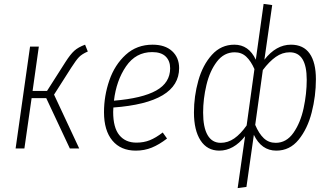

<svg xmlns="http://www.w3.org/2000/svg" viewBox="-20 -761 1691 984"><path d="M430 -497Q400 -484 385 -468.5Q370 -453 345 -414L257 -276L386 0H338L217 -258H142L105 0H60L134 -522H179L147 -295H221L316 -444Q341 -483 361 -501Q381 -519 416 -532Z M561 -210Q560 -202 560 -187Q560 -107 591.5 -68.5Q623 -30 679 -30Q717 -30 748 -42.5Q779 -55 814 -82L836 -51Q796 -20 758 -4.5Q720 11 676 11Q599 11 556 -40.5Q513 -92 513 -186Q513 -270 540.5 -349.5Q568 -429 624.5 -480.5Q681 -532 762 -532Q826 -532 862 -499Q898 -466 898 -412Q898 -235 561 -210ZM564 -245Q709 -257 780.5 -297Q852 -337 852 -411Q852 -449 829 -471.5Q806 -494 760 -494Q676 -494 626 -421Q576 -348 564 -245Z M1236 -63Q1177 11 1104 11Q1042 11 1008 -41Q974 -93 974 -185Q974 -268 996.5 -348Q1019 -428 1066 -480Q1113 -532 1181 -532Q1255 -532 1291 -455L1331 -741L1375 -735L1335 -455Q1395 -532 1471 -532Q1535 -532 1567 -486.5Q1599 -441 1599 -355Q1599 -269 1577.5 -185Q1556 -101 1510.5 -45Q1465 11 1396 11Q1320 11 1281 -70L1243 197L1198 203ZM1244 -118 1284 -407Q1266 -448 1242 -470.5Q1218 -493 1183 -493Q1128 -493 1091.5 -445Q1055 -397 1038 -325.5Q1021 -254 1021 -184Q1021 -108 1044 -68.5Q1067 -29 1111 -29Q1148 -29 1180.5 -51.5Q1213 -74 1244 -118ZM1552 -352Q1552 -493 1465 -493Q1427 -493 1393.5 -469.5Q1360 -446 1327 -402L1288 -121Q1307 -76 1332 -52.5Q1357 -29 1393 -29Q1448 -29 1484 -80.5Q1520 -132 1536 -206.5Q1552 -281 1552 -352Z"/></svg>

Font: Fira Sans Condensed ExtraLight
Style: Italic
Weight: 275
Width: 3
Italic angle: -8°
Designer: Carrois Corporate & Edenspiekermann AG
Foundry: Carrois Corporate GbR & Edenspiekermann AG
Version: Version 4.203